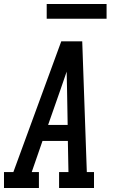

<svg xmlns="http://www.w3.org/2000/svg" viewBox="-44 -942 564 962"><path d="M-24 0V-80H23L263 -735H368L391 -80H427V0H252V-80H299L296 -236H169L115 -80H151V0ZM295 -316 292 -490Q291 -513 291 -536.5Q291 -560 290 -583Q282 -560 274 -536.5Q266 -513 258 -490L197 -316ZM190 -848V-922H490V-848Z"/></svg>

Font: Iosevka Slab Medium Oblique
Style: Regular
Weight: 500
Italic angle: -9°
Monospace: yes
Designer: Belleve Invis
Foundry: Belleve Invis
Version: Version 11.1.1; ttfautohint (v1.8.3)